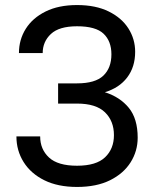

<svg xmlns="http://www.w3.org/2000/svg" viewBox="-20 -730 625 760"><path d="M285 10Q209 10 155.5 -16.5Q102 -43 73.5 -88.5Q45 -134 45 -190H139Q139 -139 174 -106.5Q209 -74 285 -74Q361 -74 396 -107.5Q431 -141 431 -195Q431 -251 395.5 -285.5Q360 -320 285 -320H210V-400H285Q357 -400 389 -430.5Q421 -461 421 -515Q421 -567 390 -596.5Q359 -626 285 -626Q214 -626 181.5 -595.5Q149 -565 149 -520H55Q55 -573 82 -616Q109 -659 160.5 -684.5Q212 -710 285 -710Q359 -710 410.5 -684.5Q462 -659 488.5 -617Q515 -575 515 -525Q515 -465 483.5 -423.5Q452 -382 395 -365Q455 -346 490 -303Q525 -260 525 -185Q525 -132 497 -87.5Q469 -43 415.5 -16.5Q362 10 285 10Z"/></svg>

Font: Golos Text
Style: Regular
Weight: 400
Designer: A.Korolkova, Vitaly Kuzmin
Foundry: ParaType Ltd
Version: Version 2.004